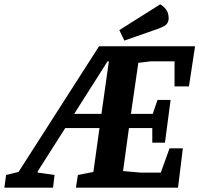

<svg xmlns="http://www.w3.org/2000/svg" viewBox="-104 -860 914 880"><path d="M-84 0 -76 -58 -19 -72 350 -648H790L762 -464H696V-579H588L530 -572L496 -338H596L618 -402H678L652 -206H594V-273H487L460 -76Q480 -74 500 -72.5Q520 -71 539 -69H633L673 -180H734L712 0H244L253 -58L324 -72L352 -273H195L69 -75V-69L146 -58L139 0ZM236 -338H361L395 -579H389ZM466 -674 443 -722 630 -840Q643 -834 656 -818Q669 -802 669 -775Q669 -762 661 -751Q653 -740 623 -729Z"/></svg>

Font: Faustina
Style: Bold Italic
Weight: 700
Italic angle: -8°
Designer: Alfonso Garcia
Foundry: http://www.omnibus-type.com
Version: Version 1.200